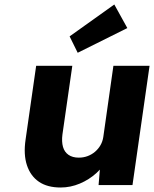

<svg xmlns="http://www.w3.org/2000/svg" viewBox="-20 -824 686 855"><path d="M250 11Q191 11 153.5 -14.5Q116 -40 100 -88Q84 -136 94 -203L141 -531H302L258 -225Q254 -193 260.5 -170Q267 -147 285 -134.5Q303 -122 331 -122Q352 -122 370.5 -129Q389 -136 403.5 -148.5Q418 -161 427.5 -177.5Q437 -194 440 -214L485 -531H646L570 0H419L428 -109L459 -121Q442 -83 409.5 -53.5Q377 -24 335.5 -6.5Q294 11 250 11ZM326 -589 290 -662 489 -804 547 -699Z"/></svg>

Font: Lexend
Style: Bold Italic
Weight: 700
Italic angle: -8.13011°
Designer: Bonnie Shaver-Troup, Thomas Jockin
Foundry: Lexend
Version: Version 1.007